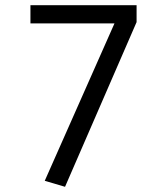

<svg xmlns="http://www.w3.org/2000/svg" viewBox="-20 -709 640 738"><path d="M152 -14 420 -619H97V-689H505V-624L230 9Z"/></svg>

Font: Fira Mono
Style: Regular
Weight: 400
Designer: Carrois Corporate & Edenspiekermann AG
Foundry: Carrois Corporate GbR & Edenspiekermann AG
Version: Version 3.206